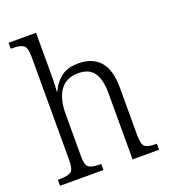

<svg xmlns="http://www.w3.org/2000/svg" viewBox="-138 -860 846 960"><g transform="rotate(-20 284.5 -380.0)"><path d="M16 0V-32H28Q69 -32 86 -43.5Q103 -55 103 -105V-656Q103 -704 85.5 -716Q68 -728 33 -728H19V-760H165V-514Q165 -495 163.5 -474.5Q162 -454 162 -448H165Q182 -488 216.5 -516Q251 -544 310 -544Q385 -544 425 -499Q465 -454 465 -356V-105Q465 -56 480.5 -44Q496 -32 536 -32H543V0H402V-353Q402 -424 377 -461Q352 -498 293 -498Q230 -498 197.5 -454Q165 -410 165 -326V-102Q165 -54 182 -43Q199 -32 239 -32H247V0Z"/></g></svg>

Font: Noto Serif Lao SemiCondensed Light
Style: Regular
Weight: 300
Width: 4
Designer: Monotype Design Team
Foundry: Monotype Imaging Inc.
Version: Version 2.003; ttfautohint (v1.8.4.7-5d5b)